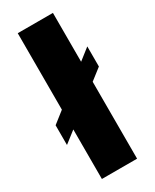

<svg xmlns="http://www.w3.org/2000/svg" viewBox="-204 -776 667 827"><g transform="rotate(-30 129.0 -362.5)"><path d="M42 0V-725H217V0ZM-15 -202V-300L273 -526V-426Z"/></g></svg>

Font: Archivo Condensed Black
Style: Regular
Weight: 900
Width: 3
Designer: Hector Gatti
Foundry: Omnibus-Type
Version: Version 2.001